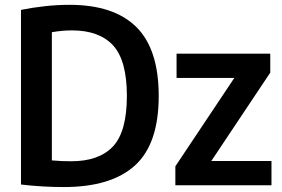

<svg xmlns="http://www.w3.org/2000/svg" viewBox="-20 -768 1168 796"><path d="M244.5 7.5Q203 7.5 158.2 5Q113.5 2.5 67 -3V-727Q113 -736.5 165 -742.2Q217 -748 268.5 -748Q452 -748 545 -656.2Q638 -564.5 638 -370Q638 -171.5 539.5 -82Q441 7.5 244.5 7.5ZM276 -99.5Q390 -99.5 448 -160.5Q506 -221.5 506 -370.5Q506 -517.5 448.8 -579.8Q391.5 -642 278.5 -642Q238.5 -642 195 -634.5V-103Q216.5 -101 236 -100.2Q255.5 -99.5 276 -99.5ZM707 0V-78.5L951.5 -445H712V-545.5H1100.5V-467L856 -100.5H1105.5V0Z"/></svg>

Font: Encode Sans SmCnd SmBold
Style: Regular
Weight: 600
Width: 4
Designer: Multiple Designers
Foundry: Impallari Type
Version: Version 3.002; ttfautohint (v1.8.3) -l 8 -r 50 -G 200 -x 14 